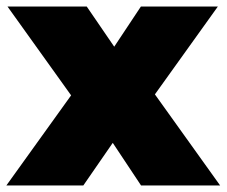

<svg xmlns="http://www.w3.org/2000/svg" viewBox="-28 -570 697 590"><path d="M-8.5 0 190.5 -277 -5 -550H238.5L323 -426.5L405 -550H641.5L448 -280L648.5 0H405.5L318.5 -131L228 0Z"/></svg>

Font: Encode Sans Semi Expanded Black
Style: Regular
Weight: 900
Width: 6
Designer: Multiple Designers
Foundry: Impallari Type
Version: Version 3.000; ttfautohint (v1.8.3) -l 8 -r 50 -G 200 -x 14 